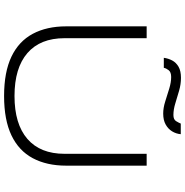

<svg xmlns="http://www.w3.org/2000/svg" viewBox="-3 -891 906 940"><g transform="rotate(90 450.0 -421.0)"><path d="M450 12Q333 12 257.5 -24Q182 -60 145.5 -128.5Q109 -197 109 -292V-686H167V-284Q167 -165 240 -102Q313 -39 450 -39Q587 -39 660 -102Q733 -165 733 -284V-686H791V-292Q791 -197 754.5 -128.5Q718 -60 642.5 -24Q567 12 450 12ZM263 -770Q266 -792 276 -811Q286 -830 306.5 -842Q327 -854 361 -854Q392 -854 423.5 -845Q455 -836 485.5 -826.5Q516 -817 543 -817Q565 -817 573 -830Q581 -843 585 -853H637Q635 -830 623 -810.5Q611 -791 589.5 -779Q568 -767 536 -767Q508 -767 476.5 -777Q445 -787 414 -796.5Q383 -806 357 -806Q333 -806 323.5 -793.5Q314 -781 312 -770Z"/></g></svg>

Font: Archivo Expanded Thin
Style: Regular
Weight: 250
Width: 7
Designer: Hector Gatti
Foundry: Omnibus-Type
Version: Version 2.001